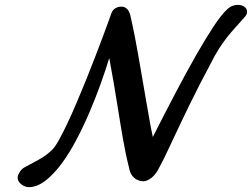

<svg xmlns="http://www.w3.org/2000/svg" viewBox="-20 -732 1039 792"><path d="M520 -657.7Q527.8 -624 535.6 -584Q543.5 -543.9 551 -500.7Q558.6 -457.5 566.2 -412.8Q573.7 -368.2 581.3 -325Q588.9 -281.7 595.9 -241.5Q603 -201.2 610.4 -167Q659.7 -264.2 705.3 -351.1Q751 -438 790.5 -507.1Q830.1 -576.2 862.3 -624.8Q894.5 -673.3 918 -694.3Q928.2 -704.1 939.5 -708Q950.7 -711.9 961.4 -711.9Q977.1 -711.9 988 -704.1Q999 -696.3 999 -684.1Q999 -676.8 996.6 -671.9Q994.1 -667 988.8 -661.1Q968.8 -638.2 951.2 -618.9Q933.6 -599.6 916.7 -578.4Q899.9 -557.1 883.1 -530.8Q866.2 -504.4 848.1 -467.8Q826.2 -427.2 804.2 -384.5Q782.2 -341.8 761.7 -299.6Q741.2 -257.3 722.4 -217.8Q703.6 -178.2 688 -144.8Q672.4 -111.3 659.7 -85.2Q647 -59.1 638.7 -44.4Q624.5 -14.2 606.2 0.5Q587.9 15.1 572.8 15.6H569.3Q559.6 15.1 550.3 11.7Q541 8.3 533.2 1.5Q525.4 -5.4 519.8 -15.9Q514.2 -26.4 512.2 -40.5Q504.4 -71.3 498.3 -100.8Q492.2 -130.4 486.8 -161.4Q481.4 -192.4 475.8 -226.3Q470.2 -260.3 463.9 -300.3Q457.5 -340.3 449.5 -387.7Q441.4 -435.1 430.7 -492.7Q416 -443.8 395 -385.5Q374 -327.1 348.6 -267.8Q323.2 -208.5 293.9 -153.1Q264.6 -97.7 232.4 -54.7Q200.2 -11.7 166.3 14.2Q132.3 40 98.1 40Q92.3 40 84.5 37.4Q76.7 34.7 69.6 29.5Q62.5 24.4 57.6 17.1Q52.7 9.8 52.7 1Q52.7 -5.9 55.4 -11.5Q58.1 -17.1 63 -24.9Q69.3 -35.2 83 -42.7Q96.7 -50.3 114.5 -59.6Q132.3 -68.8 153.3 -81.3Q174.3 -93.8 195.3 -114.3Q207 -125.5 223.1 -154.5Q239.3 -183.6 258.1 -223.4Q276.9 -263.2 297.1 -310.8Q317.4 -358.4 336.9 -406.7Q356.4 -455.1 374 -501.2Q391.6 -547.4 405.5 -584.2Q419.4 -621.1 428.2 -645.8Q437 -670.4 439 -675.8Q443.8 -690.4 454.8 -697.3Q465.8 -704.1 478.5 -704.6Q478 -704.6 477.5 -704.1Q479 -704.1 480.7 -704.3Q482.4 -704.6 483.9 -704.6Q494.6 -704.6 505.1 -694.1Q515.6 -683.6 520 -657.7Z"/></svg>

Font: Damion
Style: Regular
Weight: 400
Foundry: vernon adams
Version: Version 1.000